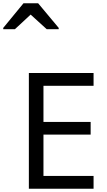

<svg xmlns="http://www.w3.org/2000/svg" viewBox="-81 -1164 657 1184"><path d="M496 0H97V-714H496V-635H187V-412H478V-334H187V-79H496ZM-61 -984V-992L64 -1144H154L281 -992V-984H207L108 -1074L11 -984Z"/></svg>

Font: Noto Sans Tifinagh Adrar
Style: Regular
Weight: 400
Designer: JamraPatel
Foundry: JamraPatel LLC
Version: Version 2.006; ttfautohint (v1.8.4.7-5d5b)